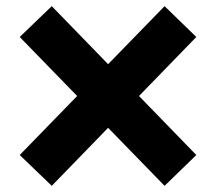

<svg xmlns="http://www.w3.org/2000/svg" viewBox="-20 -787 701 623"><path d="M617 -667 148 -184 44 -284 514 -767ZM44 -667 148 -767 617 -284 514 -184Z"/></svg>

Font: Matangi Black
Style: Regular
Weight: 900
Designer: Prashant Pant
Foundry: The Graphic Ant
Version: Version 3.002